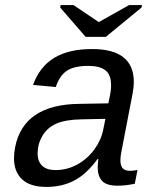

<svg xmlns="http://www.w3.org/2000/svg" viewBox="-20 -733 640 763"><path d="M497.1 -54.2Q510.3 -54.2 526.4 -57.6L515.6 -2.9Q481.4 4.9 446.3 4.9Q403.8 4.9 386 -13.7Q368.2 -32.2 368.2 -69.3L370.6 -101.1H367.7Q324.2 -41.5 275.6 -15.9Q227.1 9.8 164.6 9.8Q99.6 9.8 67.6 -20.5Q35.6 -50.8 35.6 -104Q35.6 -124 40 -147.5Q73.2 -317.9 295.4 -320.3L410.6 -322.3Q418.9 -361.8 420.2 -372.3Q421.4 -382.8 421.4 -394.5Q421.4 -436 398.9 -453.6Q376.5 -471.2 331.5 -471.2Q274.9 -471.2 245.8 -451.9Q216.8 -432.6 201.7 -387.2L111.3 -395.5Q137.7 -468.3 195.6 -503.2Q253.4 -538.1 345.7 -538.1Q511.7 -538.1 511.7 -407.7Q511.7 -385.7 506.8 -360.4L462.9 -132.8Q458.5 -111.8 458.5 -95.7Q458.5 -75.2 467.3 -64.7Q476.1 -54.2 497.1 -54.2ZM200.2 -57.1Q246.6 -57.1 287.1 -79.3Q327.6 -101.6 355 -139.2Q382.3 -176.8 390.1 -217.3L398.9 -260.7L305.7 -258.8Q239.7 -257.8 203.4 -241.5Q167 -225.1 148.2 -192.6Q129.4 -160.2 129.4 -122.6Q129.4 -92.3 147.2 -74.7Q165 -57.1 200.2 -57.1ZM400.4 -586.4H320.3L219.2 -703.1L221.2 -712.9H272L372.1 -645.5H373L493.2 -712.9H544.4L542.5 -703.1Z"/></svg>

Font: Liberation Mono
Style: Italic
Weight: 400
Italic angle: -12°
Monospace: yes
Designer: Steve Matteson
Foundry: Ascender Corporation
Version: Version 2.1.5